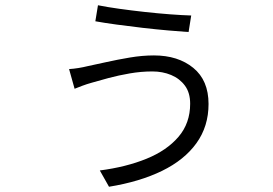

<svg xmlns="http://www.w3.org/2000/svg" viewBox="-20 -653 1040 731"><path d="M704 -258Q704 -300 684 -327Q664 -354 631.5 -367.5Q599 -381 560 -381Q517 -381 474 -373.5Q431 -366 393.5 -356Q356 -346 329 -338Q311 -333 293.5 -326.5Q276 -320 264 -315L243 -390Q260 -391 278.5 -394Q297 -397 313 -401Q342 -407 384.5 -416.5Q427 -426 474.5 -434Q522 -442 566 -442Q658 -442 716 -394.5Q774 -347 774 -257Q774 -172 728 -108Q682 -44 597 -2.5Q512 39 395 58L360 -4Q460 -17 537.5 -48.5Q615 -80 659.5 -132Q704 -184 704 -258ZM353 -633Q388 -626 434.5 -619.5Q481 -613 531 -607.5Q581 -602 627.5 -598.5Q674 -595 708 -594L698 -531Q668 -533 621.5 -537Q575 -541 523 -547Q471 -553 423.5 -559.5Q376 -566 343 -572Z"/></svg>

Font: Source Han Sans SC Normal
Style: Regular
Weight: 350
Designer: Ryoko NISHIZUKA 西塚涼子 (kana, bopomofo & ideographs); Paul D. Hunt (Latin, Greek & Cyrillic); Sandoll Communications 산돌커뮤니
Foundry: Adobe
Version: Version 2.004;hotconv 1.0.118;makeotfexe 2.5.65603